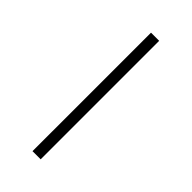

<svg xmlns="http://www.w3.org/2000/svg" viewBox="-173 -545 582 582"><g transform="rotate(45 117.5 -254.0)"><path d="M135 0V-508H100V0Z"/></g></svg>

Font: IBM Plex Devanagari ExtraLight
Style: Regular
Weight: 200
Designer: Mike Abbink, Paul van der Laan, Pieter van Rosmalen, Erin McLaughlin
Foundry: Bold Monday
Version: Version 1.0